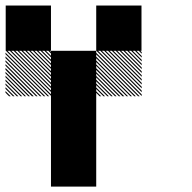

<svg xmlns="http://www.w3.org/2000/svg" viewBox="-21 -687 708 707"><path d="M500.8 -489.2 489.2 -500.8H495L500.8 -495ZM500.8 -475 475 -500.8H480.8L500.8 -480.8ZM500.8 -460.8 460.8 -500.8H466.7L500.8 -466.7ZM500.8 -446.7 446.7 -500.8H452.5L500.8 -452.5ZM500.8 -432.5 432.5 -500.8H438.3L500.8 -438.3ZM500.8 -418.3 418.3 -500.8H424.2L500.8 -424.2ZM500.8 -404.2 404.2 -500.8H410L500.8 -410ZM500.8 -390 390 -500.8H395.8L500.8 -395.8ZM500.8 -375.8 375.8 -500.8H381.7L500.8 -381.7ZM500.8 -361.7 361.7 -500.8H367.5L500.8 -367.5ZM500.8 -347.5 347.5 -500.8H353.3L500.8 -353.3ZM500.8 -333.3 333.3 -500.8H339.2L500.8 -339.2ZM487.5 -332.5 332.5 -487.5V-493.3L493.3 -332.5ZM473.3 -332.5 332.5 -473.3V-479.2L479.2 -332.5ZM459.2 -332.5 332.5 -459.2V-465L465 -332.5ZM445 -332.5 332.5 -445V-450.8L450.8 -332.5ZM430 -332.5 332.5 -430V-436.7L436.7 -332.5ZM416.7 -332.5 332.5 -416.7V-422.5L422.5 -332.5ZM402.5 -332.5 332.5 -402.5V-408.3L408.3 -332.5ZM388.3 -332.5 332.5 -388.3V-394.2L394.2 -332.5ZM374.2 -332.5 332.5 -374.2V-380L380 -332.5ZM360 -332.5 332.5 -360V-365.8L365.8 -332.5ZM345.8 -332.5 332.5 -345.8V-351.7L351.7 -332.5ZM167.5 -489.2 155.8 -500.8H161.7L167.5 -495ZM167.5 -475 141.7 -500.8H147.5L167.5 -480.8ZM167.5 -460.8 127.5 -500.8H133.3L167.5 -466.7ZM167.5 -446.7 113.3 -500.8H119.2L167.5 -452.5ZM167.5 -432.5 99.2 -500.8H105L167.5 -438.3ZM167.5 -418.3 85 -500.8H90.8L167.5 -424.2ZM167.5 -404.2 70.8 -500.8H76.7L167.5 -410ZM167.5 -390 56.7 -500.8H62.5L167.5 -395.8ZM167.5 -375.8 42.5 -500.8H48.3L167.5 -381.7ZM167.5 -361.7 28.3 -500.8H34.2L167.5 -367.5ZM167.5 -347.5 14.2 -500.8H20L167.5 -353.3ZM167.5 -333.3 0 -500.8H5.8L167.5 -339.2ZM154.2 -332.5 -0.8 -487.5V-493.3L160 -332.5ZM140 -332.5 -0.8 -473.3V-479.2L145.8 -332.5ZM125.8 -332.5 -0.8 -459.2V-465L131.7 -332.5ZM111.7 -332.5 -0.8 -445V-450.8L117.5 -332.5ZM96.7 -332.5 -0.8 -430V-436.7L103.3 -332.5ZM83.3 -332.5 -0.8 -416.7V-422.5L89.2 -332.5ZM69.2 -332.5 -0.8 -402.5V-408.3L75 -332.5ZM55 -332.5 -0.8 -388.3V-394.2L60.8 -332.5ZM40.8 -332.5 -0.8 -374.2V-380L46.7 -332.5ZM26.7 -332.5 -0.8 -360V-365.8L32.5 -332.5ZM12.5 -332.5 -0.8 -345.8V-351.7L18.3 -332.5ZM166.7 -166.7H333.3V0H166.7ZM166.7 -333.3H333.3V0H166.7ZM166.7 -500H333.3V-166.7H166.7ZM333.3 -666.7H500V-500H333.3ZM0 -666.7H166.7V-500H0Z"/></svg>

Font: 0xA000-Pixelated
Style: Pixelated
Weight: 400
Version: Version 0.1